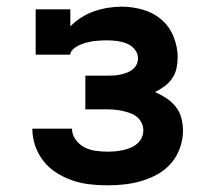

<svg xmlns="http://www.w3.org/2000/svg" viewBox="-20 -548 640 576"><path d="M302 8Q276 8 249.5 5Q223 2 198 -6.5Q173 -15 150.5 -29Q128 -43 111.5 -63.5Q95 -84 86 -109.5Q77 -135 77 -162H196Q196 -144 207 -129Q218 -114 233.5 -106Q249 -98 267 -95.5Q285 -93 302 -93Q314 -93 325.5 -94Q337 -95 348.5 -97.5Q360 -100 371 -104.5Q382 -109 391 -116.5Q400 -124 405 -134.5Q410 -145 410 -157Q410 -169 404.5 -180Q399 -191 390 -198Q381 -205 369.5 -209Q358 -213 346.5 -215.5Q335 -218 323.5 -219Q312 -220 300 -220H236V-321H300Q310 -321 320 -321.5Q330 -322 340 -324Q350 -326 359.5 -329.5Q369 -333 377 -339Q385 -345 389.5 -354Q394 -363 394 -373Q394 -388 384 -400Q374 -412 360 -417.5Q346 -423 331 -425Q316 -427 301 -427Q293 -427 285 -426.5Q277 -426 269.5 -425.5Q262 -425 254 -423.5Q246 -422 238.5 -420Q231 -418 223.5 -415Q216 -412 209.5 -408Q203 -404 197 -398Q191 -392 191 -384H87V-520H191V-469Q206 -484 224 -495.5Q242 -507 262 -514Q282 -521 303 -524.5Q324 -528 345 -528Q377 -528 408.5 -519Q440 -510 464 -489.5Q488 -469 500.5 -438.5Q513 -408 513 -376Q513 -359 509.5 -343Q506 -327 496.5 -313Q487 -299 473.5 -289Q460 -279 445 -272Q463 -264 479 -253.5Q495 -243 507 -228Q519 -213 524 -194Q529 -175 529 -156Q529 -130 520 -104.5Q511 -79 494 -59Q477 -39 454 -26Q431 -13 406 -5.5Q381 2 355 5Q329 8 302 8Z"/></svg>

Font: Iosevka Etoile
Style: Bold
Weight: 700
Designer: Belleve Invis
Foundry: Belleve Invis
Version: Version 28.1.0; ttfautohint (v1.8.4)